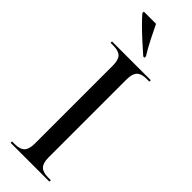

<svg xmlns="http://www.w3.org/2000/svg" viewBox="-308 -944 956 956"><g transform="rotate(45 170.5 -465.5)"><path d="M34 0V-10H54Q90 -10 106 -26.5Q122 -43 122 -82V-633Q122 -672 106 -688Q90 -704 54 -704H34V-714H307V-704H287Q251 -704 235 -687.5Q219 -671 219 -631V-82Q219 -43 235 -26.5Q251 -10 287 -10H307V0ZM197 -771Q173 -792 141.5 -820.5Q110 -849 82.5 -876.5Q55 -904 41 -921V-931H127Q143 -897 164 -856Q185 -815 206 -781V-771Z"/></g></svg>

Font: Noto Serif Display SemiCondensed
Style: Regular
Weight: 400
Width: 4
Designer: Monotype Design Team
Foundry: Monotype Imaging Inc.
Version: Version 2.009